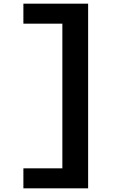

<svg xmlns="http://www.w3.org/2000/svg" viewBox="-20 -821 660 1041"><path d="M106.8 200V91.7H340.6L318.1 112.9V-713.9L340.6 -692.7H106.8V-801H457.8V200Z"/></svg>

Font: Monaspace Xenon Var
Style: Regular
Weight: 400
Designer: Riley Cran and the Lettermatic Team
Version: Version 1.000 (Monaspace Xenon Var)